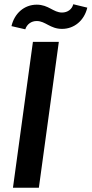

<svg xmlns="http://www.w3.org/2000/svg" viewBox="-20 -884 431 904"><path d="M41 0H163L257 -687H135ZM34 -761 99 -746C107 -770 127 -785 153 -785C194 -785 216 -748 272 -748C330 -748 377 -788 391 -848L325 -864C319 -840 298 -825 272 -825C231 -825 209 -862 153 -862C94 -862 48 -821 34 -761Z"/></svg>

Font: Ronzino Medium
Style: Italic
Weight: 500
Italic angle: -7.99998°
Designer: Nunzio Mazzaferro
Foundry: Collletttivo
Version: Version 1.000;Glyphs 3.3 (3337)